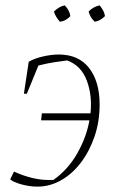

<svg xmlns="http://www.w3.org/2000/svg" viewBox="-20 -688 437 715"><path d="M133 -240 136 -266H317Q324 -333 303 -388.5Q282 -444 230 -463Q206 -460 180.5 -456Q155 -452 123 -444L80 -339H69L87 -458Q107 -470 139 -477.5Q171 -485 199 -485Q273 -485 312 -434.5Q351 -384 351 -299Q351 -236 332.5 -181Q314 -126 282 -83.5Q250 -41 208 -17Q166 7 119 7Q90 7 59.5 -1.5Q29 -10 18 -20L32 -49Q67 -33 103.5 -24.5Q140 -16 179 -18Q233 -56 267.5 -116.5Q302 -177 313 -240ZM221 -668Q239 -650 242 -628Q226 -610 203 -607Q185 -628 181 -645Q200 -664 221 -668ZM351 -668Q368 -648 371 -628Q353 -610 333 -607Q316 -622 310 -645Q327 -663 351 -668Z"/></svg>

Font: Piazzolla Thin
Style: Italic
Weight: 100
Italic angle: -11.3°
Designer: Juan Pablo del Peral
Foundry: Huerta Tipografica
Version: Version 1.330